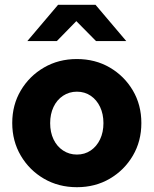

<svg xmlns="http://www.w3.org/2000/svg" viewBox="-20 -770 640 800"><path d="M300.5 10Q224 10 163.2 -25.4Q102.4 -60.8 66.7 -121.4Q31 -182 31 -257.5Q31 -333 66.7 -393.1Q102.3 -453.2 163.2 -488.6Q224 -524 300 -524Q377 -524 437.5 -488.6Q498 -453.2 533.5 -393.1Q569 -333 569 -257.3Q569 -181.5 533.5 -121.3Q498 -61 437.5 -25.5Q377 10 300.5 10ZM300.4 -126Q333 -126 358 -143Q383 -160 397 -189.5Q411 -219 411 -257Q411 -295 397 -324.5Q383 -354 358 -371Q333 -388 300.4 -388Q268.4 -388 242.7 -371Q217 -354 203 -324.3Q189 -294.5 189 -257Q189 -219 203 -189.5Q217 -160 242.7 -143Q268.4 -126 300.4 -126ZM94 -599 222 -750H378L506 -599H380L298 -682L217 -599Z"/></svg>

Font: Red Hat Mono
Style: Regular
Weight: 300
Monospace: yes
Designer: Pentagram, MCKL
Foundry: Pentagram, MCKL
Version: Version 1.023